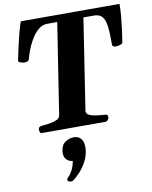

<svg xmlns="http://www.w3.org/2000/svg" viewBox="-106 -771 928 1170"><g transform="rotate(-10 358.0 -185.5)"><path d="M99.1 -21Q99.1 -30.8 103.3 -36.4Q107.4 -42 118.2 -43Q141.6 -45.4 167.7 -49.1Q193.8 -52.7 213.6 -61.8Q233.4 -70.8 235.8 -88.9L322.8 -649.9H260.7Q233.4 -649.9 211.2 -633.3Q189 -616.7 171.9 -591.3Q154.8 -565.9 142.3 -538.8Q129.9 -511.7 122.8 -489.5Q115.7 -467.3 113.3 -457.5Q110.4 -448.2 101.8 -444.8Q93.3 -441.4 85.4 -441.4Q82 -441.4 72.3 -443.1Q62.5 -444.8 54.2 -448.7Q45.9 -452.6 46.9 -458Q50.3 -477.1 56.6 -506.6Q63 -536.1 70.6 -568.4Q78.1 -600.6 85.4 -628.9Q92.8 -657.2 98.6 -675Q104.5 -692.9 106.4 -692.9H715.8Q715.8 -658.7 712.2 -617.2Q708.5 -575.7 703.1 -534.2Q697.8 -492.7 691.9 -458Q690.4 -449.7 673.8 -445.6Q657.2 -441.4 651.9 -441.4Q642.6 -441.4 634.8 -444.8Q627 -448.2 627.4 -457.5Q627.4 -501.5 625.7 -536.9Q624 -572.3 617.2 -597.4Q610.4 -622.6 594.5 -636.2Q578.6 -649.9 549.8 -649.9H484.9L397.9 -85.4Q397.9 -66.9 418.5 -58.3Q439 -49.8 466.1 -47.1Q493.2 -44.4 511.7 -43Q521.5 -42.5 525.1 -39.1Q528.8 -35.6 528.8 -24.4Q528.8 -16.1 522 -8.1Q515.1 0 506.8 0H112.8Q105.5 0 102.3 -7.3Q99.1 -14.6 99.1 -21ZM300.8 59.1Q326.7 59.1 343 76.7Q359.4 94.2 359.4 130.4Q359.4 143.6 357.4 155.8Q352.1 190.4 334.5 222.2Q316.9 253.9 293.9 279.1Q271 304.2 249 318.8Q244.6 321.8 237.3 321.8Q229.5 321.8 222.9 318.1Q216.3 314.5 216.3 308.1Q216.3 300.3 226.6 290.5Q239.3 279.3 251.7 254.9Q264.2 230.5 269 199.7Q249.5 199.7 233.2 184.6Q216.8 169.4 216.8 142.6Q216.8 139.6 217 136.7Q217.3 133.8 217.8 130.4Q222.2 92.3 247.3 75.7Q272.5 59.1 300.8 59.1Z"/></g></svg>

Font: Gelasio
Style: Bold Italic
Weight: 700
Italic angle: -8.5°
Designer: Eben Sorkin
Foundry: Eben Sorkin
Version: Version 1.008